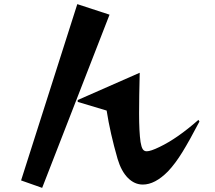

<svg xmlns="http://www.w3.org/2000/svg" viewBox="-20 -842 1040 929"><path d="M82 31 354 -822 510 -771 184 67ZM356 -358 656 -490Q653 -369 653 -294Q653 -204 660 -155Q664 -131 670.5 -120.5Q677 -110 690 -110Q709 -110 752 -131Q838 -172 940 -262L945 -254Q897 -162 862.5 -106Q828 -50 793 -13Q730 51 671 51Q631 51 599 19Q567 -13 549 -73Q513 -198 496 -307L356 -349Z"/></svg>

Font: Tiejili SC
Style: Regular
Weight: 400
Designer: Buernia
Foundry: Ershou Xiaoxi Press
Version: Version 1.100